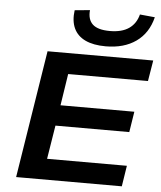

<svg xmlns="http://www.w3.org/2000/svg" viewBox="-62 -1004 886 1057"><g transform="rotate(5 381.5 -475.5)"><path d="M67 0 179 -705H763L744 -590H303L276 -415H684L666 -301H258L228 -115H669L651 0ZM495 -760Q427 -760 382.5 -781Q338 -802 319 -843Q300 -884 308 -943L392 -951Q387 -899 415.5 -872.5Q444 -846 511 -846Q577 -846 616 -873Q655 -900 668 -951L751 -943Q729 -854 662.5 -807Q596 -760 495 -760Z"/></g></svg>

Font: Nunito Sans 10pt Expanded
Style: Bold Italic
Weight: 700
Width: 7
Italic angle: -9°
Designer: Vernon Adams
Foundry: Vernon Adams
Version: Version 3.101;gftools[0.9.27]